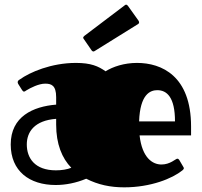

<svg xmlns="http://www.w3.org/2000/svg" viewBox="-20 -787 866 824"><path d="M220 -56C129 -56 95 -109 95 -167C95 -221 128 -270 221 -277C221 -269 221 -260 221 -252C221 -169 246 -108 286 -67C269 -60 245 -56 220 -56ZM655 -400C696 -400 731 -370 731 -266H577C581 -383 625 -400 655 -400ZM174 -428C200 -428 221 -421 221 -370V-338C122 -330 26 -287 26 -167C26 -53 106 7 219 7C262 7 307 -2 350 -20C401 6 454 17 513 17C627 17 720 -21 763 -56C765 -58 769 -61 769 -65C769 -67 768 -69 766 -72L749 -101C746 -105 744 -106 741 -106C734 -106 711 -81 673 -81C635 -81 590 -109 579 -206H800V-244C800 -461 674 -517 568 -517C513 -517 465 -501 433 -481C402 -503 370 -517 306 -517C200 -517 108 -477 65 -446C61 -444 56 -440 56 -435C56 -433 56 -430 58 -427L75 -400C78 -396 80 -394 83 -394C86 -394 89 -396 93 -399C111 -410 146 -428 174 -428ZM573 -684C576 -686 577 -688 577 -691C577 -693 576 -696 574 -699L529 -762C526 -765 524 -767 522 -767C519 -767 517 -766 515 -764L342 -633C339 -630 337 -628 337 -625C337 -624 338 -621 340 -619L373 -571C376 -567 379 -566 381 -566C383 -566 385 -567 388 -569Z"/></svg>

Font: Fascinate
Style: Regular
Weight: 900
Designer: Astigmatic (AOETI)
Foundry: Astigmatic (AOETI)
Version: Version 1.000